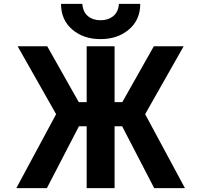

<svg xmlns="http://www.w3.org/2000/svg" viewBox="-20 -972 1040 994"><path d="M778.3 2 612.3 -318.4H573.2V2H428.7V-318.4H388.7L222.7 2H64.5L270.5 -380.9L71.3 -732.4H224.6L387.7 -443.4H428.7V-732.4H573.2V-443.4H613.3L776.4 -732.4H930.7L731.4 -380.9L937.5 2ZM295.9 -952.1H406.2Q409.2 -910.2 435.1 -888.7Q460.9 -867.2 500.5 -867.2Q540 -867.2 566.4 -888.7Q592.8 -910.2 595.7 -952.1H706.1Q706.1 -869.1 647.5 -819.3Q588.9 -769.5 500.5 -769.5Q412.1 -769.5 354 -819.3Q295.9 -869.1 295.9 -952.1Z"/></svg>

Font: Gen Shin Gothic Monospace Bold
Style: Bold
Weight: 700
Designer: [Source Han Sans]
Ryoko NISHIZUKA  (kana & ideographs); Paul D. Hunt (Latin, Greek & Cyrillic); Wenlong ZHANG  (bopomofo
Version: Version 1.002.20150607